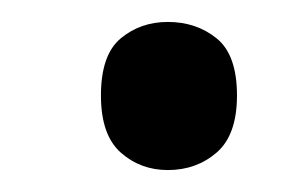

<svg xmlns="http://www.w3.org/2000/svg" viewBox="-20 -682 266 175"><path d="M72 -595Q72 -632 90 -647Q108 -662 133 -662Q159 -662 177.5 -647Q196 -632 196 -595Q196 -559 177.5 -543Q159 -527 133 -527Q108 -527 90 -543Q72 -559 72 -595Z"/></svg>

Font: Noto Sans Khmer UI ExtraCondensed
Style: Regular
Weight: 400
Width: 2
Designer: Danh Hong and the Monotype Design Team
Foundry: Monotype Imaging Inc.
Version: Version 2.002; ttfautohint (v1.8.4.7-5d5b)